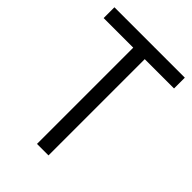

<svg xmlns="http://www.w3.org/2000/svg" viewBox="-217 -845 945 945"><g transform="rotate(45 256.0 -372.5)"><path d="M217 -670H11V-745H501V-670H297V0H217Z"/></g></svg>

Font: Eudoxus Sans
Style: Regular
Weight: 400
Designer: Stijn de Vries
Foundry: tokotype
Version: Version 2.005